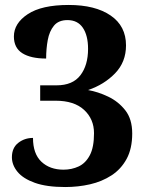

<svg xmlns="http://www.w3.org/2000/svg" viewBox="-20 -744 599 774"><path d="M243 10Q168 10 120.5 -7Q73 -24 50.5 -51.5Q28 -79 28 -110Q28 -148 53.5 -168Q79 -188 113 -188Q113 -124 147 -92Q181 -60 236 -60Q269 -60 297 -73Q325 -86 342 -118Q359 -150 359 -207Q359 -264 319 -301Q279 -338 204 -338H142V-400H208Q273 -400 304 -440.5Q335 -481 335 -547Q335 -601 314 -632Q293 -663 252 -663Q216 -663 197.5 -640.5Q179 -618 172.5 -582.5Q166 -547 166 -508Q104 -508 70 -529.5Q36 -551 36 -597Q36 -650 92 -687Q148 -724 257 -724Q364 -724 426 -681.5Q488 -639 488 -561Q488 -494 444 -448.5Q400 -403 335 -381Q375 -374 416 -354.5Q457 -335 485 -299.5Q513 -264 513 -206Q513 -145 490.5 -103.5Q468 -62 429.5 -37Q391 -12 343 -1Q295 10 243 10Z"/></svg>

Font: Noto Serif Yezidi
Style: Bold
Weight: 700
Designer: Dalton Maag Ltd
Foundry: Dalton Maag Ltd
Version: Version 1.001; ttfautohint (v1.8.4.7-5d5b)